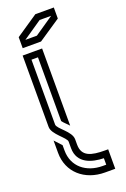

<svg xmlns="http://www.w3.org/2000/svg" viewBox="-193 -1100 760 1159"><g transform="rotate(-20 187.5 -521.0)"><path d="M125 -250V-208.3C125 -108.3 217 -85 290.6 -83.3V-41.7H267.7C163.5 -41.7 83.3 -104.1 83.3 -208.3V-242.7C78.7 -248.5 44.3 -284.9 41.7 -287.5V-208.3C41.7 -83.3 137.8 0 267.7 0H333.3V-125H313.5C225.7 -125 166.7 -139.4 166.7 -215.6V-250C166.7 -301.6 83.3 -347.2 83.3 -375V-791.7H125V-382.3C132.1 -370.4 160.4 -345.9 166.7 -337.5V-833.3H41.7V-375C41.7 -325.5 125 -276.6 125 -250ZM317.7 -970.8V-1041.7H199L57.3 -945.8V-875H175ZM211.5 -1000H285.4L163.5 -916.7H89.6Z"/></g></svg>

Font: Sportrop
Style: Regular
Weight: 500
Version: Version 0.9